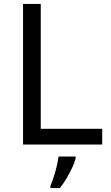

<svg xmlns="http://www.w3.org/2000/svg" viewBox="-20 -734 564 975"><path d="M97 0V-714H187V-80H499V0ZM364 70Q360 88 347.5 115.5Q335 143 318.5 171Q302 199 284 221H236V209Q244 192 252.5 165.5Q261 139 268 110.5Q275 82 277 61H364Z"/></svg>

Font: Noto Sans Manichaean
Style: Regular
Weight: 400
Designer: Monotype Design Team
Foundry: Monotype Imaging Inc.
Version: Version 2.005; ttfautohint (v1.8.4.7-5d5b)